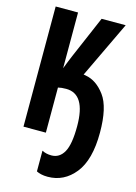

<svg xmlns="http://www.w3.org/2000/svg" viewBox="-140 -787 779 1102"><g transform="rotate(15 250.0 -236.0)"><path d="M482 -80Q482 -231 432.5 -298Q383 -365 318 -376Q311 -378 305 -378L465 -714H322L215 -465Q207 -446 198.5 -425Q190 -404 182 -383V-714H49V0H182V-268Q201 -273 230 -273Q346 -273 346 -82Q346 26 320 72Q294 118 246 118Q214 118 190 105V228Q201 234 218 238Q235 242 257 242Q354 242 418 162Q482 82 482 -80Z"/></g></svg>

Font: Noto Sans Mono UI Condensed ExtraBold
Style: Regular
Weight: 800
Width: 3
Designer: Monotype Design team
Foundry: Monotype Imaging Inc.
Version: 1.000